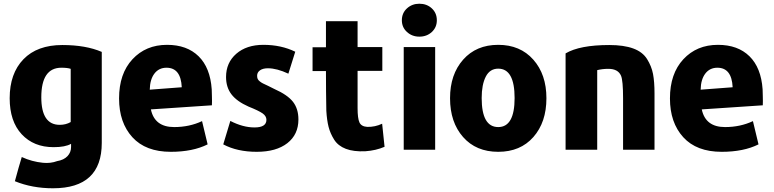

<svg xmlns="http://www.w3.org/2000/svg" viewBox="-20 -794 4162 1032"><path d="M527 -26Q527 218 265 218Q153 218 60 180Q81 102 97 50Q151 75 211 81Q252 85 287 72Q323 66 342.5 45.5Q362 25 362 -4V-21Q331 -3 268 -3Q161 -3 96.5 -72.5Q32 -142 32 -266Q32 -399 106 -475.5Q180 -552 315 -552Q441 -552 527 -515ZM360 -138V-424Q343 -430 310 -430Q202 -430 202 -271Q202 -123 301 -123Q334 -123 360 -138Z M1119 -228 791 -206Q811 -111 916 -111Q998 -111 1066 -143L1096 -18Q1016 22 898 22Q763 22 691.5 -56.5Q620 -135 620 -265Q620 -398 692 -475.5Q764 -553 878 -553Q985 -553 1047.5 -491.5Q1110 -430 1118 -314Q1118 -308 1119 -278.5Q1120 -249 1119 -228ZM957 -325Q952 -430 875 -430Q834 -430 810 -398.5Q786 -367 785 -312Z M1584 -152Q1584 -71 1524.5 -24.5Q1465 22 1360 22Q1255 22 1180 -18L1218 -144Q1286 -109 1348 -109Q1412 -109 1412 -150Q1412 -170 1391.5 -184.5Q1371 -199 1316 -221Q1253 -249 1224 -287Q1195 -325 1195 -380Q1195 -457 1250 -505Q1305 -553 1396 -553Q1491 -553 1567 -516L1530 -398Q1468 -427 1420 -427Q1393 -427 1377.5 -416Q1362 -405 1362 -387Q1362 -377 1365 -370Q1368 -363 1377 -356Q1386 -349 1393.5 -345.5Q1401 -342 1421 -332.5Q1441 -323 1454 -316Q1526 -284 1555 -246.5Q1584 -209 1584 -152Z M2047 -5Q2001 15 1944 19Q1881 22 1839 6Q1797 -10 1776 -43.5Q1755 -77 1746 -112.5Q1737 -148 1734 -199Q1732 -303 1732 -412H1660V-540H1732V-680H1902V-541H2035V-413H1902V-213Q1902 -158 1912 -136Q1922 -114 1954 -112Q1996 -111 2034 -129Q2036 -108 2040.5 -67Q2045 -26 2047 -5Z M2328 -685Q2328 -647 2301 -622Q2274 -597 2234 -597Q2195 -597 2167.5 -622Q2140 -647 2140 -685Q2140 -724 2167.5 -749Q2195 -774 2234 -774Q2274 -774 2301 -749Q2328 -724 2328 -685ZM2319 11H2150V-541H2319Z M2917 -266Q2917 -137 2847 -57.5Q2777 22 2658 22Q2539 22 2469 -57.5Q2399 -137 2399 -266Q2399 -394 2469.5 -473.5Q2540 -553 2658 -553Q2776 -553 2846.5 -473.5Q2917 -394 2917 -266ZM2746 -267Q2746 -425 2658 -425Q2613 -425 2591 -382Q2569 -339 2569 -267Q2569 -111 2658 -111Q2746 -111 2746 -267Z M3498 11H3329V-266Q3329 -361 3318 -387Q3302 -424 3250 -424Q3218 -424 3190 -417V11H3020V-507Q3096 -552 3255 -552Q3333 -552 3383.5 -533.5Q3434 -515 3458 -476.5Q3482 -438 3490 -396.5Q3498 -355 3498 -291Z M4080 -228 3752 -206Q3772 -111 3877 -111Q3959 -111 4027 -143L4057 -18Q3977 22 3859 22Q3724 22 3652.5 -56.5Q3581 -135 3581 -265Q3581 -398 3653 -475.5Q3725 -553 3839 -553Q3946 -553 4008.5 -491.5Q4071 -430 4079 -314Q4079 -308 4080 -278.5Q4081 -249 4080 -228ZM3918 -325Q3913 -430 3836 -430Q3795 -430 3771 -398.5Q3747 -367 3746 -312Z"/></svg>

Font: Repo
Style: ExtraBold
Weight: 800
Designer: Stefan Peev
Foundry: Context Ltd
Version: Version 001.000